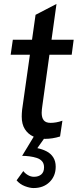

<svg xmlns="http://www.w3.org/2000/svg" viewBox="-20 -694 407 972"><path d="M209 9Q175 9 148.5 -3Q122 -15 106 -40Q90 -65 90 -104Q90 -112 90.5 -120.5Q91 -129 92 -139L160 -619L266 -674L194 -156Q193 -148 192 -140Q191 -132 191 -123Q191 -98 201.5 -85Q212 -72 236 -72Q249 -72 264 -74.5Q279 -77 296 -83L284 -3Q265 3 245.5 6Q226 9 209 9ZM34 -417 45 -493H353L343 -417ZM150 258Q131 258 106 248.5Q81 239 64 219L98 172Q107 184 121.5 192.5Q136 201 152 201Q175 201 189 189Q203 177 203 153Q203 134 193 122.5Q183 111 166 105.5Q149 100 129.5 97.5Q110 95 92 95L155 -9H215L169 56Q194 61 215.5 72Q237 83 249.5 102.5Q262 122 262 150Q262 197 231 227.5Q200 258 150 258Z"/></svg>

Font: Hanken Grotesk Medium
Style: Italic
Weight: 500
Italic angle: -8°
Designer: Alfredo Marco Pradil
Foundry: Hanken Design Co.
Version: Version 3.013